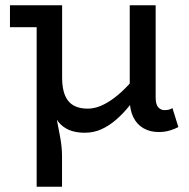

<svg xmlns="http://www.w3.org/2000/svg" viewBox="-20 -491 719 729"><path d="M301.4 13Q268.3 13 243.2 2.8Q218.1 -7.4 200.8 -29.4Q183.4 -51.5 174.7 -87.5Q165.9 -123.5 165.9 -175.6V-471H215.9V-195.4Q215.9 -168.7 221 -147.2Q226.1 -125.7 237.3 -110.2Q248.6 -94.7 267.6 -86.6Q286.5 -78.5 313.3 -78.5Q336.8 -78.5 361.7 -88.7Q386.5 -98.8 412.9 -118.6Q439.3 -138.3 466.5 -167.2Q493.6 -196.1 520.1 -233.6V-155.2Q495.2 -118.7 470.5 -88.2Q445.7 -57.6 419 -34.9Q392.3 -12.2 363.6 0.4Q334.8 13 301.4 13ZM119.2 218V-471H185.3V-134.7Q185.3 -93.8 192.7 -53.3Q200.1 -12.8 207.8 26.3Q215.5 65.4 215.5 103.2V218ZM17.8 -387.7V-471H188.3V-387.7ZM582.7 10.3Q549.9 10.3 525 -3.9Q500 -18.1 486.3 -45.8Q472.6 -73.5 472.6 -113.1V-471H571V-120.8Q571 -94.9 580.6 -83.9Q590.1 -72.9 604.6 -72.9Q614.3 -72.9 621.7 -74.8Q629 -76.8 634.8 -80.5L657.2 -8.6Q644.6 -1.6 625.3 4.3Q605.9 10.3 582.7 10.3Z"/></svg>

Font: BioRhyme ExtraBold
Style: Regular
Weight: 800
Designer: Aoife Mooney
Foundry: Aoife Mooney Type
Version: Version 1.600;gftools[0.9.33]